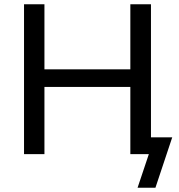

<svg xmlns="http://www.w3.org/2000/svg" viewBox="-20 -725 842 903"><path d="M627 158 680 0H596V-79H790L711 158ZM93 0V-705H189V-399H593V-705H690V0H593V-316H189V0Z"/></svg>

Font: Nunito Sans 10pt Medium
Style: Regular
Weight: 500
Designer: Vernon Adams
Foundry: Vernon Adams
Version: Version 3.101;gftools[0.9.27]